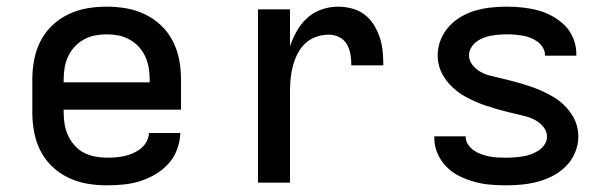

<svg xmlns="http://www.w3.org/2000/svg" viewBox="-20 -548 1840 576"><path d="M300 8Q271 8 241.5 3Q212 -2 185 -15Q158 -28 136.5 -48.5Q115 -69 101.5 -95.5Q88 -122 82.5 -151Q77 -180 77 -210V-310Q77 -340 82.5 -369Q88 -398 101.5 -424.5Q115 -451 136.5 -471.5Q158 -492 185 -505Q212 -518 241 -523Q270 -528 300 -528Q330 -528 359 -523Q388 -518 415 -505Q442 -492 463.5 -471.5Q485 -451 498.5 -424.5Q512 -398 517.5 -369Q523 -340 523 -310V-219H171V-210Q171 -192 174 -174.5Q177 -157 184.5 -141Q192 -125 204 -111.5Q216 -98 231.5 -90Q247 -82 264.5 -78.5Q282 -75 300 -75Q314 -75 327.5 -76Q341 -77 354 -80Q367 -83 379.5 -88.5Q392 -94 402.5 -102.5Q413 -111 419.5 -123Q426 -135 427 -149H521Q520 -123 511 -99Q502 -75 485 -56.5Q468 -38 446 -25Q424 -12 400 -4.5Q376 3 350.5 5.5Q325 8 300 8ZM429 -301V-310Q429 -328 426 -345.5Q423 -363 415.5 -379Q408 -395 396 -408Q384 -421 368.5 -429.5Q353 -438 335.5 -441.5Q318 -445 300 -445Q282 -445 264.5 -441.5Q247 -438 231.5 -429.5Q216 -421 204 -408Q192 -395 184.5 -379Q177 -363 174 -345.5Q171 -328 171 -310V-301Z M754 0V-520H850V-409Q858 -433 870.5 -455Q883 -477 901.5 -494Q920 -511 944.5 -519.5Q969 -528 994 -528Q1015 -528 1036 -522.5Q1057 -517 1073.5 -504.5Q1090 -492 1101.5 -473.5Q1113 -455 1119.5 -435Q1126 -415 1128 -394Q1130 -373 1130 -352H1034Q1034 -368 1031.5 -384Q1029 -400 1021 -414.5Q1013 -429 998 -436.5Q983 -444 967 -444Q947 -444 928.5 -437.5Q910 -431 896 -418Q882 -405 873 -387.5Q864 -370 859 -351.5Q854 -333 852 -314Q850 -295 850 -276V0Z M1499 8Q1475 8 1451 6Q1427 4 1403.5 -2.5Q1380 -9 1358.5 -19.5Q1337 -30 1320 -47Q1303 -64 1293 -86.5Q1283 -109 1283 -133V-139H1377V-137Q1377 -125 1384.5 -114Q1392 -103 1402.5 -96Q1413 -89 1425 -85Q1437 -81 1449 -78.5Q1461 -76 1473.5 -75.5Q1486 -75 1499 -75Q1512 -75 1524.5 -76Q1537 -77 1549.5 -79Q1562 -81 1574 -85.5Q1586 -90 1596.5 -97Q1607 -104 1614 -115Q1621 -126 1621 -138Q1621 -154 1610.5 -167Q1600 -180 1586 -187.5Q1572 -195 1557 -199Q1542 -203 1526.5 -206.5Q1511 -210 1495.5 -214Q1480 -218 1465 -222.5Q1450 -227 1435 -232Q1420 -237 1405.5 -243.5Q1391 -250 1377 -257.5Q1363 -265 1350.5 -275Q1338 -285 1327.5 -296.5Q1317 -308 1309 -322Q1301 -336 1297 -351Q1293 -366 1293 -382Q1293 -406 1302 -428.5Q1311 -451 1327 -468.5Q1343 -486 1363.5 -498Q1384 -510 1407 -516.5Q1430 -523 1453.5 -525.5Q1477 -528 1501 -528Q1524 -528 1547.5 -525.5Q1571 -523 1593.5 -517Q1616 -511 1637 -499.5Q1658 -488 1674.5 -471.5Q1691 -455 1700 -432.5Q1709 -410 1709 -387V-381H1615V-383Q1615 -395 1608.5 -405.5Q1602 -416 1592.5 -423Q1583 -430 1571.5 -434.5Q1560 -439 1548.5 -441Q1537 -443 1525 -444Q1513 -445 1501 -445Q1489 -445 1477 -444Q1465 -443 1453.5 -441Q1442 -439 1430.5 -434.5Q1419 -430 1409.5 -423Q1400 -416 1393.5 -405Q1387 -394 1387 -382Q1387 -366 1397.5 -353Q1408 -340 1421.5 -332.5Q1435 -325 1450.5 -321Q1466 -317 1481.5 -313.5Q1497 -310 1512.5 -306Q1528 -302 1543 -297.5Q1558 -293 1573 -288Q1588 -283 1602.5 -276.5Q1617 -270 1631 -262.5Q1645 -255 1657.5 -245.5Q1670 -236 1680.5 -224Q1691 -212 1699 -198.5Q1707 -185 1711 -169.5Q1715 -154 1715 -138Q1715 -114 1705.5 -91Q1696 -68 1679 -50.5Q1662 -33 1640.5 -21.5Q1619 -10 1595.5 -3.5Q1572 3 1547.5 5.5Q1523 8 1499 8Z"/></svg>

Font: Iosevka Medium Extended
Style: Regular
Weight: 500
Width: 7
Monospace: yes
Designer: Belleve Invis
Foundry: Belleve Invis
Version: Version 32.5.0; ttfautohint (v1.8.4)